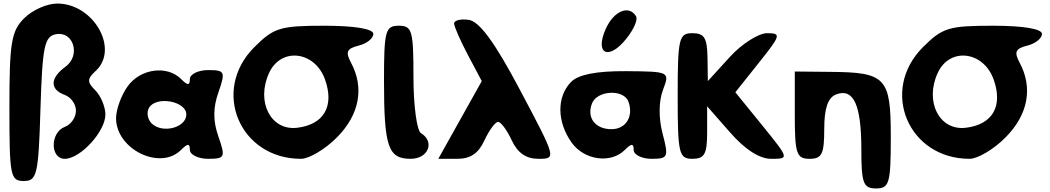

<svg xmlns="http://www.w3.org/2000/svg" viewBox="-20 -945 5920 1082"><path d="M116 -842C44 -770 33 -704 33 -342C33 46 38 75 114 75C188 75 197 40 208 -331C219 -681 230 -740 295 -752C395 -771 436 -632 349 -569C261 -505 260 -441 345 -410C380 -397 408 -359 408 -321C408 -283 380 -243 345 -230C262 -198 262 -50 345 -50C433 -50 574 -204 574 -300C574 -342 548 -405 518 -435C470 -483 470 -500 520 -546C653 -670 507 -925 303 -925C245 -925 163 -889 116 -842Z M699 -458C663 -408 634 -327 634 -279C634 -104 882 18 1000 -100C1038 -138 1050 -138 1050 -100C1050 -73 1098 -50 1152 -50C1247 -50 1252 -58 1211 -175C1180 -263 1180 -337 1211 -425C1252 -542 1247 -550 1152 -550C1098 -550 1050 -527 1050 -500C1050 -462 1038 -462 1000 -500C921 -579 770 -558 699 -458ZM1030 -300C1030 -225 894 -190 834 -250C811 -273 805 -313 820 -338C861 -406 1030 -375 1030 -300Z M1413 -679C1169 -435 1330 -50 1676 -50C1722 -50 1813 -104 1879 -171C2006 -299 2034 -450 1958 -592C1926 -652 1934 -671 2001 -688C2047 -699 2084 -729 2084 -754C2084 -782 1980 -800 1809 -800C1559 -800 1523 -789 1413 -679ZM1812 -496C1865 -346 1805 -243 1655 -225C1506 -207 1422 -371 1496 -533C1563 -681 1755 -658 1812 -496Z M2144 -492C2144 -117 2167 -50 2294 -50C2394 -50 2432 -146 2352 -195C2329 -209 2310 -352 2310 -510C2310 -772 2303 -800 2227 -800C2152 -800 2144 -771 2144 -492Z M2539 -812C2540 -794 2576 -712 2618 -633L2695 -488C2613 -342 2532 -196 2450 -50H2556C2631 -50 2676 -80 2710 -154C2737 -212 2771 -258 2787 -258C2803 -258 2837 -212 2864 -154C2897 -83 2945 -50 3014 -50C3116 -50 3115 -52 2912 -435C2769 -706 2682 -824 2622 -833C2576 -840 2538 -830 2539 -812Z M3198 -483C3117 -400 3118 -259 3201 -142C3272 -42 3422 -21 3501 -100C3539 -138 3551 -138 3551 -100C3551 -73 3597 -50 3651 -50C3745 -50 3749 -59 3714 -192C3691 -280 3692 -374 3716 -438C3755 -541 3754 -542 3508 -544C3341 -545 3239 -525 3198 -483ZM3522 -371C3551 -288 3507 -217 3426 -217C3334 -217 3285 -282 3316 -362C3345 -437 3497 -444 3522 -371ZM3394 -783C3330 -641 3409 -602 3508 -725C3552 -779 3576 -835 3564 -854C3524 -919 3439 -883 3394 -783Z M3799 -404C3799 -79 3806 -50 3882 -50C3950 -50 3965 -77 3965 -198V-346L4095 -198C4179 -102 4260 -50 4326 -50C4428 -50 4428 -50 4276 -238L4124 -425L4257 -592C4380 -746 4384 -758 4303 -758C4255 -758 4160 -698 4092 -623L3969 -488L3967 -623C3965 -731 3949 -758 3882 -758C3806 -758 3799 -729 3799 -404Z M4459 -296C4459 -79 4469 -50 4542 -50C4612 -50 4625 -77 4625 -219C4625 -336 4646 -395 4692 -413C4790 -450 4834 -354 4834 -104C4834 88 4845 117 4917 117C4992 117 5000 87 5000 -175C5000 -508 4973 -538 4655 -540L4459 -542Z M5181 -679C4937 -435 5098 -50 5444 -50C5490 -50 5581 -104 5647 -171C5774 -299 5802 -450 5726 -592C5694 -652 5702 -671 5769 -688C5815 -699 5852 -729 5852 -754C5852 -782 5748 -800 5577 -800C5327 -800 5291 -789 5181 -679ZM5580 -496C5633 -346 5573 -243 5423 -225C5274 -207 5190 -371 5264 -533C5331 -681 5523 -658 5580 -496Z"/></svg>

Font: Hussar Skorodowane
Style: Bold
Weight: 700
Foundry: Cannot Into Space Fonts
Version: Version 0.892